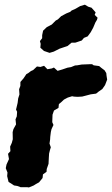

<svg xmlns="http://www.w3.org/2000/svg" viewBox="-20 -787 481 826"><path d="M68.8 18.4 54.4 13 40.4 10.8 32 5.2 16.8 -4.4 10.8 -29.2 12.2 -44.8 4.8 -63.4 8 -79.2 18.6 -102.6 14.6 -125.4 24.8 -136.6 23.6 -156.2 30.8 -172.4 35 -188 34.4 -218.6 37.8 -231.6 49 -251.8 46.8 -273.6 52.2 -286.4 53.6 -306 49 -315.6 55.8 -344.2 58.2 -363.6 63.6 -380.6 62.2 -403.2 67.6 -417.4 67.8 -434.4 81 -449.6 93.4 -468 101.4 -472.4 113.2 -481.4 122.6 -485.6 139 -501 154 -499 169.6 -504 184 -489.2 203.2 -492.6 212 -496.4 227.8 -482.2 248.2 -488.2 270.4 -495.8 285.8 -498.4 302.8 -505.4 312 -506 331.4 -509.4 366.8 -510.8H376.2L383 -506L406.6 -502.8L415.4 -495.4L429.8 -484.6L437.2 -472.6L438.4 -461L441 -444.6L432 -421L420.2 -404L403 -392L393.4 -384.2L370.4 -381.2L348.4 -375.4L333.6 -371.6L313.8 -370.4L298 -371.4L290.2 -373L271.4 -367.2L255.2 -358.6L243.6 -347.6L233.4 -339.2L231.6 -322.8L212.2 -311.4L206 -293.6L204.8 -261.4L210 -249.4L201.6 -231.4L198.8 -219.4L196.2 -198.4L195.6 -187L193 -169.4L198.6 -153.4L194.8 -141L191.2 -126.4L190 -107L188.8 -82.2L181 -59.8L180.2 -47.8L164.8 -36.8L163.2 -21.2L148 -2.6L134.6 4.8L124.8 11L104.2 19.4L97.6 18.4ZM193.2 -559.6 169.2 -567.8 153.6 -581.8 155 -598.2 151.8 -610.2 161.4 -622.6V-635.8L165.4 -655L181.2 -670.2L202.6 -681.4L219.8 -698.6L229 -703.6L243.2 -717.4L265.6 -729.4L282 -736L287.8 -741.6L305.2 -749.4L324.8 -760.8L345.2 -766.8L359.6 -758.2L373.8 -753.8L391.4 -733.8L387.4 -723L399.8 -710.8L397.2 -701.8L390.4 -690.4L380.8 -667.6L370 -648L357.2 -630.6L341.2 -624L331.6 -612.8L304.6 -603.6L288 -603.4L270.4 -589L236.4 -577.6L211.4 -565Z"/></svg>

Font: Winky Rough
Style: Italic
Weight: 400
Italic angle: -8.97852°
Designer: Simon Atzbach
Foundry: typofactur
Version: Version 1.206